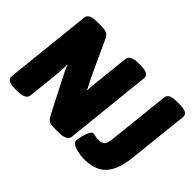

<svg xmlns="http://www.w3.org/2000/svg" viewBox="-130 -987 1281 1281"><g transform="rotate(45 510.5 -347.0)"><path d="M95 2Q15 2 20 -42L85 -659Q87 -682 107 -692Q127 -702 169 -702H195Q238 -702 256 -694.5Q274 -687 288 -655L406 -400Q415 -383 425 -364.5Q435 -346 440 -333L444 -334Q443 -348 444.5 -367.5Q446 -387 448 -406L475 -659Q479 -702 556 -702H578Q658 -702 654 -658L589 -41Q585 2 504 2H480Q450 2 433.5 -1Q417 -4 406.5 -14Q396 -24 386 -45L270 -271Q256 -297 245 -321Q234 -345 231 -357L227 -356Q228 -342 226.5 -316Q225 -290 223 -265L199 -41Q197 -20 176.5 -9Q156 2 114 2ZM753 8Q720 8 691 1Q662 -6 644.5 -17Q627 -28 627 -43Q627 -51 630.5 -69.5Q634 -88 640.5 -108.5Q647 -129 655.5 -143.5Q664 -158 674 -158Q684 -158 697 -154.5Q710 -151 727 -151Q760 -151 774 -165Q788 -179 792 -219L839 -659Q841 -682 860 -692Q879 -702 921 -702H947Q1025 -702 1021 -658L975 -229Q962 -105 909.5 -48.5Q857 8 753 8Z"/></g></svg>

Font: Asap Semi Condensed Semi Condensed Black
Style: Italic
Weight: 900
Width: 4
Italic angle: -6°
Designer: Pablo Cosgaya
Foundry: Omnibus-Type
Version: Version 3.001; ttfautohint (v1.8.4.7-5d5b)